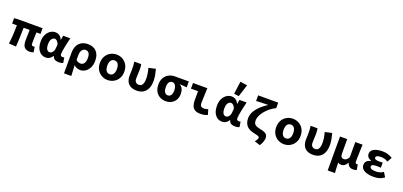

<svg xmlns="http://www.w3.org/2000/svg" viewBox="34 -2159 7732 3684"><g transform="rotate(20 3900.0 -316.5)"><path d="M510.8 12Q455.5 12 423 -8.9Q390.6 -29.7 376.8 -68Q363 -106.3 363 -157.7Q363 -168.7 363.5 -192.8Q364 -217 365 -249Q366 -281.1 366.6 -315.1Q367.2 -349.1 367.4 -380.4H245.3Q245.3 -291.5 241.1 -191Q236.9 -90.4 230.5 8.6L83.5 0Q97 -101.5 102.4 -199.9Q107.7 -298.3 107.7 -380.4H10.3V-490.5L84.6 -496.1H589.7V-380.4H507.8Q505.8 -348.1 504.3 -311.9Q502.8 -275.6 502.2 -242.2Q501.6 -208.7 501.5 -184.4Q501.4 -160.2 501.4 -151.7Q501.4 -126.7 512.8 -116.7Q524.3 -106.6 545.8 -106.6Q550.8 -106.6 556.1 -108.1Q561.3 -109.6 569.2 -111L586.7 -2.6Q574.4 2.9 555.3 7.4Q536.2 12 510.8 12Z M838 12Q749.5 12 695.7 -56.6Q642 -125.1 642 -245.6Q642 -328.1 671.8 -386.7Q701.7 -445.3 749.1 -476.7Q796.4 -508.1 849.9 -508.1Q879.3 -508.1 905.1 -498.6Q930.8 -489 953.2 -467.6Q975.5 -446.3 991.6 -409.2H995.3L1011 -496.1H1156.4Q1146.4 -453.2 1135.1 -405Q1123.9 -356.8 1114.2 -309.3Q1104.4 -261.9 1098.1 -221.2Q1091.8 -180.5 1091.8 -152.4Q1091.8 -127.6 1105.5 -117.1Q1119.1 -106.6 1139.8 -106.6Q1147.1 -106.6 1155.4 -108.3Q1163.7 -110 1172.3 -113L1190 -4.6Q1176.4 1.7 1154.7 6.9Q1133 12 1103.2 12Q1051.5 12 1020 -6.6Q988.6 -25.2 975.5 -70.3H971.8Q921.7 12 838 12ZM872.9 -108.3Q894 -108.3 913.1 -122.7Q932.2 -137 944.8 -161.4Q957.4 -185.8 959.7 -215.2L966.1 -301.3Q959 -323.2 949 -339.7Q939 -356.2 927.4 -366.5Q915.9 -376.8 903.9 -382.3Q891.9 -387.8 880.8 -387.8Q859 -387.8 838.9 -373.4Q818.8 -359 805.7 -328Q792.6 -296.9 792.6 -247.2Q792.6 -175.5 814.3 -141.9Q836 -108.3 872.9 -108.3Z M1272.1 176.7V-237.2Q1272.1 -331.5 1304.1 -391.3Q1336 -451 1391.1 -479.6Q1446.2 -508.1 1515.4 -508.1Q1626.8 -508.1 1689.9 -442Q1753.1 -376 1753.1 -255.9Q1753.1 -170.8 1722.6 -110.8Q1692.1 -50.8 1643.6 -19.4Q1595.1 12 1541.1 12Q1507.7 12 1472.6 0.4Q1437.5 -11.1 1410.5 -43.3Q1412.3 -5.2 1414.1 31.6Q1415.8 68.4 1417.5 104.3Q1419.1 140.2 1420.7 176.7ZM1506.8 -108.3Q1532.9 -108.3 1554.4 -123.4Q1575.8 -138.4 1589.1 -170.7Q1602.4 -202.9 1602.4 -254.2Q1602.4 -298.8 1592.2 -328.4Q1582.1 -358 1562 -372.9Q1542 -387.8 1510.1 -387.8Q1481.4 -387.8 1459 -371Q1436.5 -354.2 1423.7 -323.5Q1410.9 -292.8 1410.9 -250.6V-148.1Q1434.4 -122.6 1458.6 -115.5Q1482.8 -108.3 1506.8 -108.3Z M2100 12Q2034.5 12 1977.8 -18.7Q1921 -49.5 1886 -107.5Q1850.9 -165.6 1850.9 -247.9Q1850.9 -330.4 1886 -388.5Q1921 -446.7 1977.8 -477.4Q2034.5 -508.1 2100 -508.1Q2165.5 -508.1 2222.2 -477.4Q2279 -446.7 2314 -388.5Q2349.1 -330.4 2349.1 -247.9Q2349.1 -165.6 2314 -107.5Q2279 -49.5 2222.2 -18.7Q2165.5 12 2100 12ZM2100 -106.6Q2133.1 -106.6 2154.9 -123.9Q2176.6 -141.2 2187.5 -173.1Q2198.4 -205 2198.4 -247.9Q2198.4 -290.8 2187.5 -322.8Q2176.6 -354.7 2154.9 -372.1Q2133.1 -389.5 2100 -389.5Q2066.9 -389.5 2045.2 -372.1Q2023.6 -354.7 2012.6 -322.8Q2001.6 -290.8 2001.6 -247.9Q2001.6 -205 2012.6 -173.1Q2023.6 -141.2 2045.2 -123.9Q2066.9 -106.6 2100 -106.6Z M2694 12Q2615.9 12 2565.9 -16.5Q2515.9 -45 2492.6 -95.4Q2469.3 -145.8 2469.3 -211.4Q2469.3 -244.7 2471.3 -277.5Q2473.3 -310.4 2473.3 -343.5Q2473.3 -373.3 2471.5 -414.3Q2469.8 -455.2 2462.3 -496.1H2604.4Q2610.2 -471.1 2612 -439.9Q2613.7 -408.6 2613.7 -373.6Q2613.7 -345.1 2610.7 -295.3Q2607.7 -245.4 2607.7 -199.2Q2607.7 -169 2619 -148.4Q2630.3 -127.7 2650.1 -117.2Q2670 -106.6 2694.4 -106.6Q2725.8 -106.6 2746.9 -123.4Q2768.1 -140.2 2779.3 -175.3Q2790.4 -210.4 2790.4 -264.8Q2790.4 -310.1 2782.9 -361.7Q2775.4 -413.2 2757.6 -476.7L2899.7 -508.1Q2915.4 -451.2 2926.6 -391.4Q2937.8 -331.6 2937.8 -272.1Q2937.8 -184.2 2910.1 -120.5Q2882.4 -56.7 2828.1 -22.4Q2773.8 12 2694 12Z M3284.1 12Q3219.3 12 3165.4 -17.3Q3111.4 -46.6 3079.2 -103.3Q3046.9 -159.9 3046.9 -242.2Q3046.9 -328.1 3081.8 -384.5Q3116.7 -441 3172.7 -468.6Q3228.8 -496.1 3291.1 -496.1H3576.2V-375.5Q3535.7 -380.1 3504.5 -382.9Q3473.3 -385.6 3434.3 -386.4V-382.4Q3472.6 -361.5 3492.9 -318.6Q3513.2 -275.7 3513.2 -219.2Q3513.2 -147.6 3484 -95.9Q3454.8 -44.2 3403.2 -16.1Q3351.5 12 3284.1 12ZM3285.8 -106.6Q3313.4 -106.6 3332.8 -121.7Q3352.3 -136.7 3362.7 -165.1Q3373.2 -193.5 3373.2 -234Q3373.2 -273.5 3363.3 -306.1Q3353.3 -338.7 3334.1 -358.1Q3314.8 -377.5 3286.1 -377.5Q3259.3 -377.5 3239.2 -363.7Q3219.1 -349.9 3208.3 -320Q3197.6 -290.2 3197.6 -242.2Q3197.6 -199.3 3208.2 -168.8Q3218.9 -138.4 3238.9 -122.5Q3259 -106.6 3285.8 -106.6Z M3992.8 12Q3921.5 12 3880.7 -13.3Q3840 -38.6 3822.9 -84.9Q3805.8 -131.1 3805.8 -194V-380.8H3661.4V-496.1H3954.5Q3952.8 -444.9 3950.3 -387.3Q3947.7 -329.7 3946 -277.2Q3944.3 -224.6 3944.3 -188Q3944.3 -142.4 3965.6 -124.5Q3987 -106.6 4031.1 -106.6Q4046.3 -106.6 4067.7 -111.2Q4089 -115.8 4108.2 -123.7L4140 -15.6Q4115 -5.3 4079 3.4Q4042.9 12 3992.8 12Z M4438 12Q4349.5 12 4295.7 -56.6Q4242 -125.1 4242 -245.6Q4242 -328.1 4271.8 -386.7Q4301.7 -445.3 4349.1 -476.7Q4396.4 -508.1 4449.9 -508.1Q4479.3 -508.1 4505.1 -498.6Q4530.8 -489 4553.2 -467.6Q4575.5 -446.3 4591.6 -409.2H4595.3L4611 -496.1H4756.4Q4746.4 -453.2 4735.1 -405Q4723.9 -356.8 4714.2 -309.3Q4704.4 -261.9 4698.1 -221.2Q4691.8 -180.5 4691.8 -152.4Q4691.8 -127.6 4705.5 -117.1Q4719.1 -106.6 4739.8 -106.6Q4747.1 -106.6 4755.4 -108.3Q4763.7 -110 4772.3 -113L4790 -4.6Q4776.4 1.7 4754.7 6.9Q4733 12 4703.2 12Q4651.5 12 4620 -6.6Q4588.6 -25.2 4575.5 -70.3H4571.8Q4521.7 12 4438 12ZM4472.9 -108.3Q4494 -108.3 4513.1 -122.7Q4532.2 -137 4544.8 -161.4Q4557.4 -185.8 4559.7 -215.2L4566.1 -301.3Q4559 -323.2 4549 -339.7Q4539 -356.2 4527.4 -366.5Q4515.9 -376.8 4503.9 -382.3Q4491.9 -387.8 4480.8 -387.8Q4459 -387.8 4438.9 -373.4Q4418.8 -359 4405.7 -328Q4392.6 -296.9 4392.6 -247.2Q4392.6 -175.5 4414.3 -141.9Q4436 -108.3 4472.9 -108.3ZM4571.8 -558.4 4473.6 -572.6 4508.6 -830 4652 -808.5Z M5273.5 186.9 5158.5 149.2Q5180.3 120.6 5192.8 101.2Q5205.3 81.8 5205.3 62.5Q5205.3 48.9 5194.9 40.5Q5184.5 32.1 5159.7 24.7Q5134.9 17.4 5089.3 8Q5051.4 0 5014.8 -14.9Q4978.2 -29.8 4949.1 -56.6Q4919.9 -83.3 4902.8 -124.9Q4885.6 -166.6 4885.6 -227.9Q4885.6 -265.8 4897.7 -304.1Q4909.8 -342.5 4933.5 -380Q4957.1 -417.5 4990.9 -454Q5024.7 -490.5 5068.2 -525.8Q5111.8 -561.1 5164.1 -593.8Q5145.7 -593 5115.1 -592.6Q5084.6 -592.2 5048.9 -591.4Q5013.3 -590.5 4978.9 -589.2Q4944.6 -587.9 4917.3 -585.2V-700.6H5326.6V-585.2H5320.9Q5258.4 -555.3 5206.1 -512Q5153.8 -468.7 5115.5 -420.4Q5077.2 -372 5056.7 -324.3Q5036.3 -276.6 5036.3 -236.1Q5036.3 -195.6 5049.1 -170.8Q5061.9 -145.9 5092.1 -131.8Q5122.4 -117.6 5174.8 -107Q5260.7 -89.9 5297.4 -62.2Q5334.1 -34.6 5334.1 22.6Q5334.1 48.2 5320 93.4Q5305.8 138.6 5273.5 186.9Z M5700 12Q5634.5 12 5577.8 -18.7Q5521 -49.5 5486 -107.5Q5450.9 -165.6 5450.9 -247.9Q5450.9 -330.4 5486 -388.5Q5521 -446.7 5577.8 -477.4Q5634.5 -508.1 5700 -508.1Q5765.5 -508.1 5822.2 -477.4Q5879 -446.7 5914 -388.5Q5949.1 -330.4 5949.1 -247.9Q5949.1 -165.6 5914 -107.5Q5879 -49.5 5822.2 -18.7Q5765.5 12 5700 12ZM5700 -106.6Q5733.1 -106.6 5754.9 -123.9Q5776.6 -141.2 5787.5 -173.1Q5798.4 -205 5798.4 -247.9Q5798.4 -290.8 5787.5 -322.8Q5776.6 -354.7 5754.9 -372.1Q5733.1 -389.5 5700 -389.5Q5666.9 -389.5 5645.2 -372.1Q5623.6 -354.7 5612.6 -322.8Q5601.6 -290.8 5601.6 -247.9Q5601.6 -205 5612.6 -173.1Q5623.6 -141.2 5645.2 -123.9Q5666.9 -106.6 5700 -106.6Z M6294 12Q6215.9 12 6165.9 -16.5Q6115.9 -45 6092.6 -95.4Q6069.3 -145.8 6069.3 -211.4Q6069.3 -244.7 6071.3 -277.5Q6073.3 -310.4 6073.3 -343.5Q6073.3 -373.3 6071.5 -414.3Q6069.8 -455.2 6062.3 -496.1H6204.4Q6210.2 -471.1 6212 -439.9Q6213.7 -408.6 6213.7 -373.6Q6213.7 -345.1 6210.7 -295.3Q6207.7 -245.4 6207.7 -199.2Q6207.7 -169 6219 -148.4Q6230.3 -127.7 6250.1 -117.2Q6270 -106.6 6294.4 -106.6Q6325.8 -106.6 6346.9 -123.4Q6368.1 -140.2 6379.3 -175.3Q6390.4 -210.4 6390.4 -264.8Q6390.4 -310.1 6382.9 -361.7Q6375.4 -413.2 6357.6 -476.7L6499.7 -508.1Q6515.4 -451.2 6526.6 -391.4Q6537.8 -331.6 6537.8 -272.1Q6537.8 -184.2 6510.1 -120.5Q6482.4 -56.7 6428.1 -22.4Q6373.8 12 6294 12Z M6663.7 196.5V-496.1H6810.7V-208.7Q6810.7 -155.4 6828.2 -134.3Q6845.6 -113.2 6878.5 -113.2Q6897.6 -113.2 6914.1 -120.4Q6930.6 -127.6 6946.1 -144.4Q6961.6 -161.2 6975.8 -188.5V-496.1H7124.5Q7122 -438.1 7119.5 -373.1Q7116.9 -308.1 7115.6 -248.9Q7114.3 -189.7 7114.3 -148.2Q7114.3 -124.9 7124.5 -115.8Q7134.7 -106.6 7149.4 -106.6Q7154.1 -106.6 7157.7 -107.1Q7161.3 -107.6 7167.4 -108.6L7185 -0.2Q7173.2 4.9 7154.4 8.4Q7135.7 12 7111.2 12Q7063.1 12 7033.9 -10.9Q7004.8 -33.8 6992.3 -80.6H6988.7Q6969 -37.9 6938 -15.4Q6907.1 7.1 6870.9 7.1Q6852.3 7.1 6833.8 2.4Q6815.3 -2.3 6801.8 -17.9Q6802.6 21.5 6803.9 56.7Q6805.1 91.8 6806.9 125.5Q6808.7 159.2 6812.4 196.5Z M7530.1 12Q7452.6 12 7393.9 -5.1Q7335.2 -22.3 7302.6 -56.4Q7270.1 -90.4 7270.1 -141.2Q7270.1 -174.8 7284 -197.7Q7297.9 -220.6 7323.8 -235.2Q7349.6 -249.9 7384 -258.6V-262.6Q7337.4 -277.9 7314.3 -307.2Q7291.2 -336.6 7291.2 -366.3Q7291.2 -416.3 7322.2 -447.5Q7353.1 -478.7 7407.8 -493.4Q7462.6 -508.1 7532.9 -508.1Q7585.5 -508.1 7638.8 -493.2Q7692.2 -478.3 7735.3 -449L7681.4 -354.3Q7648.7 -376 7613.1 -386.1Q7577.5 -396.2 7540.7 -396.2Q7484.8 -396.2 7460 -382.6Q7435.2 -369 7435.2 -346.2Q7435.2 -324 7460.6 -313.4Q7485.9 -302.8 7535.1 -302.8Q7551.3 -302.8 7569.4 -304.1Q7587.5 -305.5 7604.8 -306.5V-201Q7583.1 -203 7561.3 -203.7Q7539.6 -204.4 7519.4 -204.4Q7465.3 -204.4 7439.7 -193.6Q7414.1 -182.7 7414.1 -156.2Q7414.1 -129.9 7444.3 -115Q7474.5 -100.2 7544.2 -100.2Q7574.7 -100.2 7612.8 -109.6Q7650.9 -119.1 7688.2 -146.6L7745.5 -53.4Q7688.9 -13.4 7637.3 -0.7Q7585.6 12 7530.1 12Z"/></g></svg>

Font: Source Code Pro ExtraLight
Style: Regular
Weight: 200
Monospace: yes
Designer: Paul D. Hunt, Teo Tuominen
Foundry: Adobe
Version: Version 1.026;hotconv 1.1.0;makeotfexe 2.6.0